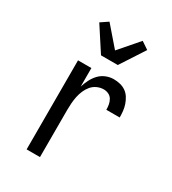

<svg xmlns="http://www.w3.org/2000/svg" viewBox="-186 -870 872 971"><g transform="rotate(30 250.0 -384.5)"><path d="M124 0V-520H202V-412Q209 -434 219.5 -455Q230 -476 246 -493Q262 -510 284 -519Q306 -528 329 -528Q348 -528 366.5 -523.5Q385 -519 400 -508.5Q415 -498 425 -482Q435 -466 441 -448.5Q447 -431 449 -412.5Q451 -394 451 -375H373Q373 -390 370.5 -404.5Q368 -419 360.5 -432Q353 -445 339.5 -451.5Q326 -458 311 -458Q291 -458 272.5 -449.5Q254 -441 241.5 -426Q229 -411 221 -392.5Q213 -374 209 -354.5Q205 -335 203.5 -315Q202 -295 202 -276V0ZM212 -600 121 -740 164 -769 261 -657 358 -769 401 -740 310 -600Z"/></g></svg>

Font: Iosevka Fuck
Style: Regular
Weight: 400
Monospace: yes
Designer: Belleve Invis
Foundry: Belleve Invis
Version: Version 28.0.7; ttfautohint (v1.8.3)